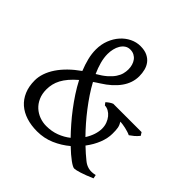

<svg xmlns="http://www.w3.org/2000/svg" viewBox="-186 -866 1039 1039"><g transform="rotate(45 333.5 -346.5)"><path d="M216.8 -551.8Q216.8 -523.4 225.1 -492.4Q233.4 -461.4 248 -429.2Q281.2 -448.2 302.2 -466.8Q323.2 -485.4 335.2 -503.4Q347.2 -521.5 351.6 -538.6Q356 -555.7 356 -571.8Q356 -588.9 351.6 -604Q347.2 -619.1 338.6 -630.6Q330.1 -642.1 317.1 -648.9Q304.2 -655.8 287.1 -655.8Q269.5 -655.8 256.3 -646.7Q243.2 -637.7 234.4 -623Q225.6 -608.4 221.2 -589.6Q216.8 -570.8 216.8 -551.8ZM257.8 -41Q299.3 -41 334 -54.2Q368.7 -67.4 396.5 -89.4Q372.1 -114.7 346.2 -144.3Q320.3 -173.8 295.7 -206.3Q271 -238.8 248.3 -273.4Q225.6 -308.1 207.5 -343.3Q182.6 -321.8 165.5 -301.8Q148.4 -281.7 137.9 -262Q127.4 -242.2 122.8 -222.4Q118.2 -202.6 118.2 -182.1Q118.2 -147.9 129.9 -121.6Q141.6 -95.2 161.1 -77.4Q180.7 -59.6 205.8 -50.3Q231 -41 257.8 -41ZM657.2 -365.2Q645 -350.1 633.1 -340.1Q621.1 -330.1 608.9 -321.8Q600.1 -326.2 588.9 -329.6Q577.6 -333 566.2 -335.7Q554.7 -338.4 543.9 -339.8Q533.2 -341.3 524.9 -341.8Q530.3 -333 533.4 -325.4Q536.6 -317.9 538.3 -309.1Q540 -300.3 540.5 -289.8Q541 -279.3 541 -265.1Q541 -230.5 525.9 -191.9Q510.7 -153.3 482.9 -116.7Q516.6 -84.5 544.9 -62Q563.5 -46.4 585 -41.3Q606.4 -36.1 634.8 -43L639.2 -22Q596.7 -3.4 567.6 5.6Q538.6 14.6 527.8 14.6Q517.1 14.6 490.2 -4.9Q463.4 -24.4 428.2 -58.1Q390.1 -25.9 343.3 -5.6Q296.4 14.6 243.2 14.6Q197.8 14.6 160.2 2.7Q122.6 -9.3 95.7 -32.7Q68.8 -56.2 54 -91.1Q39.1 -126 39.1 -171.9Q39.1 -199.2 48.8 -227.5Q58.6 -255.9 77.1 -283.7Q95.7 -311.5 123 -338.4Q150.4 -365.2 185.5 -390.1Q171.4 -424.8 163.1 -458.3Q154.8 -491.7 154.8 -523.9Q154.8 -563.5 168 -597.2Q181.2 -630.9 203.1 -655.5Q225.1 -680.2 253.7 -694.1Q282.2 -708 313 -708Q344.2 -708 365.5 -698Q386.7 -688 399.7 -671.4Q412.6 -654.8 418.2 -633.1Q423.8 -611.3 423.8 -587.9Q423.8 -536.6 391.8 -491.9Q359.9 -447.3 301.8 -411.1Q292.5 -405.3 284.2 -399.7Q275.9 -394 268.1 -388.7Q285.2 -356.9 306.4 -325.2Q327.6 -293.5 351.3 -262.7Q375 -231.9 400.1 -203.1Q425.3 -174.3 450.2 -148.9Q465.8 -173.3 473.9 -198.2Q481.9 -223.1 481.9 -245.1Q481.9 -265.6 475.1 -283.7Q468.3 -301.8 457.3 -315.2Q446.3 -328.6 432.1 -336.4Q418 -344.2 403.8 -344.2L393.1 -357.9Q398.4 -364.3 408.9 -371.6Q419.4 -378.9 429.2 -382.8H646Z"/></g></svg>

Font: Gentium Plus Phon
Style: Regular
Weight: 400
Designer: J. Victor Gaultney, Annie Olsen, Iska Routamaa, Becca Hirsbrunner
Foundry: SIL International
Version: Version 5.000